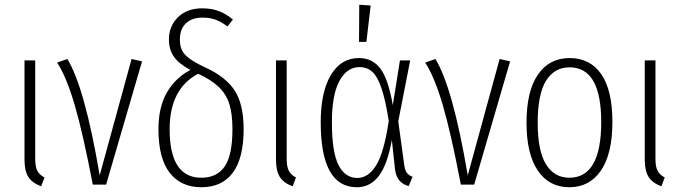

<svg xmlns="http://www.w3.org/2000/svg" viewBox="-20 -776 2865 807"><path d="M128 -108Q128 -75 137 -58Q146 -41 167 -30L153 7Q115 -7 99 -32.5Q83 -58 83 -105V-522H128Z M399 -39 533 -528 577 -518 426 0H370Q329 -215 294 -334.5Q259 -454 220 -513L263 -528Q336 -410 399 -39Z M1004 -233Q1004 -111 958.5 -50Q913 11 826 11Q741 11 693.5 -49.5Q646 -110 646 -233Q646 -325 681 -386.5Q716 -448 780 -482Q733 -507 711.5 -537Q690 -567 690 -610Q690 -666 728 -703.5Q766 -741 830 -741Q869 -741 899.5 -729.5Q930 -718 959 -694L936 -665Q909 -685 885.5 -693.5Q862 -702 831 -702Q786 -702 761 -677.5Q736 -653 736 -610Q736 -583 745 -564.5Q754 -546 777.5 -529Q801 -512 846 -491Q930 -452 967 -394.5Q1004 -337 1004 -233ZM957 -233Q957 -297 944 -338.5Q931 -380 900 -410Q869 -440 813 -466Q693 -403 693 -233Q693 -29 826 -29Q892 -29 924.5 -76.5Q957 -124 957 -233Z M1185 -108Q1185 -75 1194 -58Q1203 -41 1224 -30L1210 7Q1172 -7 1156 -32.5Q1140 -58 1140 -105V-522H1185Z M1631 -334 1661 -522H1704L1654 -266L1679 -83Q1682 -60 1690.5 -49Q1699 -38 1714 -33L1698 6Q1646 -7 1640 -67L1627 -188Q1609 -86 1573 -37.5Q1537 11 1480 11Q1328 11 1328 -262Q1328 -389 1370.5 -460.5Q1413 -532 1489 -532Q1545 -532 1578.5 -488Q1612 -444 1631 -334ZM1375 -262Q1375 -138 1402.5 -83Q1430 -28 1482 -28Q1528 -28 1561 -81Q1594 -134 1614 -268Q1600 -356 1583.5 -405Q1567 -454 1545 -474Q1523 -494 1491 -494Q1438 -494 1406.5 -435.5Q1375 -377 1375 -262ZM1490 -756 1538 -753 1520 -600H1489Z M1946 -39 2080 -528 2124 -518 1973 0H1917Q1876 -215 1841 -334.5Q1806 -454 1767 -513L1810 -528Q1883 -410 1946 -39Z M2554 -263Q2554 -130 2506 -59.5Q2458 11 2373 11Q2288 11 2240.5 -59Q2193 -129 2193 -260Q2193 -393 2241 -462.5Q2289 -532 2374 -532Q2460 -532 2507 -464.5Q2554 -397 2554 -263ZM2240 -260Q2240 -143 2274.5 -86Q2309 -29 2373 -29Q2507 -29 2507 -263Q2507 -493 2374 -493Q2310 -493 2275 -436.5Q2240 -380 2240 -260Z M2735 -108Q2735 -75 2744 -58Q2753 -41 2774 -30L2760 7Q2722 -7 2706 -32.5Q2690 -58 2690 -105V-522H2735Z"/></svg>

Font: Fira Sans Extra Condensed ExtraLight
Style: Regular
Weight: 275
Width: 1
Designer: Carrois Corporate & Edenspiekermann AG
Foundry: Carrois Corporate GbR & Edenspiekermann AG
Version: Version 4.203